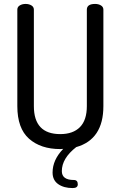

<svg xmlns="http://www.w3.org/2000/svg" viewBox="-20 -751 613 975"><path d="M421 -212V-702Q421 -731 463 -731Q480 -731 492.5 -723.5Q505 -716 505 -702V-212Q505 -43 367 -4Q294 53 294 118Q294 163 355 163Q375 163 375 185Q375 204 349 204Q304 204 275.5 184Q247 164 247 125Q247 61 301 5Q298 5 293 5.5Q288 6 286 6Q187 6 127.5 -46.5Q68 -99 68 -212V-702Q68 -716 80.5 -723.5Q93 -731 110 -731Q127 -731 139.5 -723.5Q152 -716 152 -702V-212Q152 -70 286 -70Q351 -70 386 -105.5Q421 -141 421 -212Z"/></svg>

Font: Dosis
Style: Medium
Weight: 500
Designer: Edgar Tolentino, Pablo Impallari, Igino Marini
Foundry: Edgar Tolentino, Pablo Impallari, Igino Marini
Version: Version 1.007